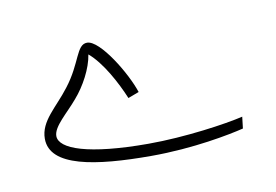

<svg xmlns="http://www.w3.org/2000/svg" viewBox="-36 -223 398 277"><g transform="rotate(-10 163.0 -84.5)"><path d="M167 4C229 4 284 -7 304 -12L306 -29C281 -23 220 -14 166 -14C78 -14 37 -29 37 -48C37 -62 58 -78 73 -96C87 -112 100 -136 103 -156C122 -140 139 -108 149 -84L165 -90C156 -118 123 -173 104 -173C88 -173 88 -146 63 -114C44 -89 20 -73 20 -47C20 -6 85 4 167 4Z"/></g></svg>

Font: Noto Sans Arabic SemCond Thin
Style: Regular
Weight: 100
Width: 4
Designer: Monotype Design Team, Nadine Chahine, Nizar Qandah and Khaled Hosny
Foundry: Monotype Imaging Inc.
Version: Version 2.012